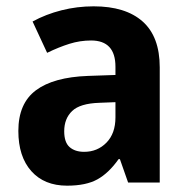

<svg xmlns="http://www.w3.org/2000/svg" viewBox="-20 -577 594 607"><path d="M276 -557Q377 -557 431 -509Q485 -461 485 -364V0H385L359 -74H355Q324 -30 288 -10Q252 10 192 10Q120 10 79 -36Q38 -82 38 -163Q38 -250 93.5 -291.5Q149 -333 258 -337L345 -340V-366Q345 -449 268 -449Q233 -449 199.5 -438.5Q166 -428 129 -410L83 -509Q125 -532 174.5 -544.5Q224 -557 276 -557ZM294 -252Q233 -250 208 -226Q183 -202 183 -162Q183 -127 200 -112Q217 -97 246 -97Q288 -97 316.5 -126Q345 -155 345 -206V-254Z"/></svg>

Font: Noto Sans Sinhala SemiCondensed
Style: Bold
Weight: 700
Width: 4
Designer: Jelle Bosma - Monotype Design Team
Foundry: Monotype Imaging Inc.
Version: Version 2.006; ttfautohint (v1.8.4.7-5d5b)